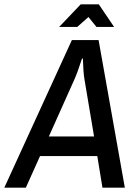

<svg xmlns="http://www.w3.org/2000/svg" viewBox="-56 -872 637 892"><path d="M278 -686H402L524 0H420L396 -147H130L64 0H-36ZM381 -238 336 -506Q331 -536 329 -600H325Q304 -535 291 -506L171 -238ZM319 -852H403L474 -747H392L355 -793L303 -747H219Z"/></svg>

Font: Archivo Narrow Medium
Style: Italic
Weight: 500
Italic angle: -8°
Designer: Hector Gatti
Foundry: Omnibus-Type
Version: Version 2.001